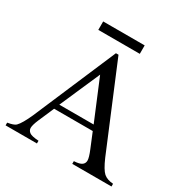

<svg xmlns="http://www.w3.org/2000/svg" viewBox="-186 -1001 1133 1162"><g transform="rotate(30 380.0 -420.0)"><path d="M482 -234H212L164 -123Q147 -83 147 -63Q147 -46 162 -34Q177 -22 227 -19V0H8V-19Q51 -26 65 -39Q90 -64 123 -139L368 -712H386L628 -132Q658 -63 681.5 -42.5Q705 -22 748 -19V0H474V-19Q514 -21 529 -32.5Q544 -44 544 -63Q544 -84 524 -132ZM467 -271 350 -552 227 -271ZM495 -781H205V-840H495Z"/></g></svg>

Font: MM Taunggyi
Style: Regular
Weight: 400
Designer: Khon Soe Zaw Thu
Version: Version 1.00 July 18, 2016, initial release